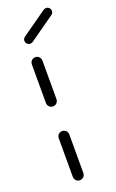

<svg xmlns="http://www.w3.org/2000/svg" viewBox="-138 -723 459 760"><g transform="rotate(-20 92.0 -343.5)"><path d="M59.3 0Q53.3 0 48.1 -3Q43 -5.9 40 -11.1Q37 -16.3 37 -22.2V-185.2Q37 -191.1 40 -196.3Q43 -201.5 48.1 -204.4Q53.3 -207.4 59.3 -207.4Q65.2 -207.4 70.4 -204.4Q75.6 -201.5 78.5 -196.3Q81.5 -191.1 81.5 -185.2V-22.2Q81.5 -16.3 78.5 -11.1Q75.6 -5.9 70.4 -3Q65.2 0 59.3 0ZM59.3 -311.1Q53.3 -311.1 48.1 -314.1Q43 -317 40 -322.2Q37 -327.4 37 -333.3V-496.3Q37 -502.2 40 -507.4Q43 -512.6 48.1 -515.6Q53.3 -518.5 59.3 -518.5Q65.2 -518.5 70.4 -515.6Q75.6 -512.6 78.5 -507.4Q81.5 -502.2 81.5 -496.3V-333.3Q81.5 -327.4 78.5 -322.2Q75.6 -317 70.4 -314.1Q65.2 -311.1 59.3 -311.1ZM59.6 -575.2Q51.9 -575.2 46.5 -580.6Q41.1 -585.9 41.1 -593.7Q41.1 -598.5 43.1 -602.2Q45.2 -605.9 48.9 -608.5L154.8 -683.3Q159.3 -686.7 165.6 -686.7Q173.3 -686.7 178.7 -681.3Q184.1 -675.9 184.1 -668.1Q184.1 -663.3 182 -659.6Q180 -655.9 176.3 -653.3L70.4 -578.5Q65.9 -575.2 59.6 -575.2Z"/></g></svg>

Font: 26F Galaxy Sans
Style: Regular
Weight: 400
Designer: C₂₉H₂₅N₃O₅
Version: Version 1.100;FEAKit 1.0